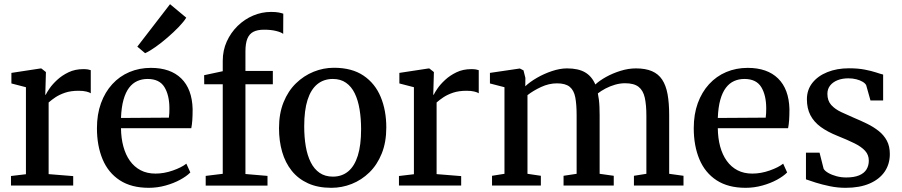

<svg xmlns="http://www.w3.org/2000/svg" viewBox="-20 -887 4312 918"><path d="M32.5 0V-45.5L104 -54V-470L34.5 -488V-538.5L172.5 -559.5H178L199.5 -542.5L199 -521.5L196.5 -433.5L199 -434.5Q203.5 -444.5 217 -464.2Q230.5 -484 253.5 -505.2Q276.5 -526.5 307.8 -541.5Q339 -556.5 378.5 -556.5Q392 -556.5 400.2 -555Q408.5 -553.5 414 -551.5V-441Q408 -445.5 393.2 -449.2Q378.5 -453 356 -453Q318.5 -453 291.2 -443.8Q264 -434.5 245 -421.8Q226 -409 212.5 -397V-54.5L330 -45V0Z M691.5 11Q608 11 552.8 -25Q497.5 -61 470.5 -125.5Q443.5 -190 443.5 -274Q443.5 -340.5 462.8 -393.5Q482 -446.5 516.8 -484.5Q551.5 -522.5 598.8 -542.5Q646 -562.5 701.5 -562.5Q795 -562.5 846.8 -511.8Q898.5 -461 901 -365.5Q901 -335 899.5 -312.8Q898 -290.5 894.5 -274H558.5Q559 -226.5 569.8 -186.8Q580.5 -147 601.2 -118Q622 -89 652.5 -73Q683 -57 723.5 -57Q764.5 -57 806.5 -71.8Q848.5 -86.5 871 -104.5L890 -62.5Q872.5 -44.5 841.2 -27.5Q810 -10.5 771 0.2Q732 11 691.5 11ZM558.5 -323 787.5 -324.5Q789 -334 789.5 -346.2Q790 -358.5 790 -368.5Q790 -431.5 766.2 -470.5Q742.5 -509.5 685.5 -509.5Q659 -509.5 636.5 -499.5Q614 -489.5 597.2 -467.5Q580.5 -445.5 570.5 -410Q560.5 -374.5 558.5 -323ZM673.5 -633 636.5 -664 793 -867 870.5 -802.5Q859 -783.5 835 -758.5Q811 -733.5 781.2 -707.8Q751.5 -682 723 -662Q694.5 -642 674.5 -633Z M963.5 0.5V-46L1045 -56V-484H956.5L956 -527.5L1045 -546.5V-596Q1045 -646 1064.2 -688.5Q1083.5 -731 1116.2 -763Q1149 -795 1190.2 -812.5Q1231.5 -830 1276 -830Q1299.5 -830 1313 -827.2Q1326.5 -824.5 1334.5 -821.5L1334 -725Q1324 -733 1299.8 -739Q1275.5 -745 1242.5 -745Q1211.5 -745 1192 -735.2Q1172.5 -725.5 1163 -702.8Q1153.5 -680 1153.5 -641V-548H1284.5V-484H1153.5V-55L1259 -46V0.5Z M1314 -274Q1314 -344.5 1335.8 -398.2Q1357.5 -452 1395 -488.5Q1432.5 -525 1479.5 -544Q1526.5 -563 1576.5 -563Q1662.5 -563 1718 -525.5Q1773.5 -488 1800.2 -423.5Q1827 -359 1827 -277.5Q1827 -207 1805.2 -153Q1783.5 -99 1746 -62.5Q1708.5 -26 1661.5 -7.5Q1614.5 11 1564.5 11Q1500 11 1452.8 -10.5Q1405.5 -32 1374.8 -70.5Q1344 -109 1329 -161Q1314 -213 1314 -274ZM1571.5 -42.5Q1614.5 -42.5 1644.8 -67.5Q1675 -92.5 1690.8 -142.8Q1706.5 -193 1706.5 -269Q1706.5 -320 1699.2 -364Q1692 -408 1676.2 -440.5Q1660.5 -473 1634.5 -491.2Q1608.5 -509.5 1571.5 -509.5Q1528 -509.5 1497.2 -484.5Q1466.5 -459.5 1450.5 -409.5Q1434.5 -359.5 1434.5 -283Q1434.5 -231 1442 -187.2Q1449.5 -143.5 1465.8 -111Q1482 -78.5 1508.2 -60.5Q1534.5 -42.5 1571.5 -42.5Z M1887.5 0V-45.5L1959 -54V-470L1889.5 -488V-538.5L2027.5 -559.5H2033L2054.5 -542.5L2054 -521.5L2051.5 -433.5L2054 -434.5Q2058.5 -444.5 2072 -464.2Q2085.5 -484 2108.5 -505.2Q2131.5 -526.5 2162.8 -541.5Q2194 -556.5 2233.5 -556.5Q2247 -556.5 2255.2 -555Q2263.5 -553.5 2269 -551.5V-441Q2263 -445.5 2248.2 -449.2Q2233.5 -453 2211 -453Q2173.5 -453 2146.2 -443.8Q2119 -434.5 2100 -421.8Q2081 -409 2067.5 -397V-54.5L2185 -45V0Z M2332.5 0V-46.5L2392 -56V-470L2322.5 -488V-538.5L2465.5 -559.5L2483 -550.5L2492 -514.5L2491.5 -474.5Q2513 -495 2547 -514.8Q2581 -534.5 2619.2 -547.2Q2657.5 -560 2691 -560Q2745 -560 2777.2 -541.2Q2809.5 -522.5 2826.5 -483Q2845.5 -501 2877.2 -518.8Q2909 -536.5 2946.5 -548.2Q2984 -560 3020.5 -560Q3066 -560 3097 -546.8Q3128 -533.5 3146 -506.2Q3164 -479 3171.8 -436.8Q3179.5 -394.5 3179.5 -336.5V-56L3248 -46.5V0H3011V-46.5L3070.5 -56V-333.5Q3070.5 -385.5 3062.8 -420.2Q3055 -455 3033 -472Q3011 -489 2968.5 -489Q2944.5 -489 2920.5 -482Q2896.5 -475 2875.2 -463.8Q2854 -452.5 2838.5 -440.5Q2841.5 -426.5 2843.5 -410Q2845.5 -393.5 2846.2 -375Q2847 -356.5 2847 -336.5V-56L2914.5 -46.5V0H2674.5V-46.5L2737 -56V-335.5Q2737 -388 2730.5 -421.8Q2724 -455.5 2703.8 -472Q2683.5 -488.5 2643 -488.5Q2604.5 -488.5 2566.5 -470.8Q2528.5 -453 2502 -432V-56L2566 -46.5V0Z M3545 11Q3461.5 11 3406.2 -25Q3351 -61 3324 -125.5Q3297 -190 3297 -274Q3297 -340.5 3316.2 -393.5Q3335.5 -446.5 3370.2 -484.5Q3405 -522.5 3452.2 -542.5Q3499.5 -562.5 3555 -562.5Q3648.5 -562.5 3700.2 -511.8Q3752 -461 3754.5 -365.5Q3754.5 -335 3753 -312.8Q3751.5 -290.5 3748 -274H3412Q3412.5 -226.5 3423.2 -186.8Q3434 -147 3454.8 -118Q3475.5 -89 3506 -73Q3536.5 -57 3577 -57Q3618 -57 3660 -71.8Q3702 -86.5 3724.5 -104.5L3743.5 -62.5Q3726 -44.5 3694.8 -27.5Q3663.5 -10.5 3624.5 0.2Q3585.5 11 3545 11ZM3412 -323 3641 -324.5Q3642.5 -334 3643 -346.2Q3643.5 -358.5 3643.5 -368.5Q3643.5 -431.5 3619.8 -470.5Q3596 -509.5 3539 -509.5Q3512.5 -509.5 3490 -499.5Q3467.5 -489.5 3450.8 -467.5Q3434 -445.5 3424 -410Q3414 -374.5 3412 -323Z M4023 11Q3984.5 11 3947.2 3.2Q3910 -4.5 3880 -14Q3850 -23.5 3833.5 -29.5V-157H3898.5L3918 -80Q3923.5 -70 3940.2 -60.2Q3957 -50.5 3979.5 -44.5Q4002 -38.5 4026 -38.5Q4063.5 -38.5 4087.5 -48.5Q4111.5 -58.5 4122.8 -76.8Q4134 -95 4134 -119Q4134 -146.5 4116.2 -166Q4098.5 -185.5 4065 -202Q4031.5 -218.5 3984 -237.5Q3936.5 -256.5 3904 -280.2Q3871.5 -304 3854.8 -336.2Q3838 -368.5 3838 -412.5Q3838 -457.5 3864.2 -490.8Q3890.5 -524 3936 -542.2Q3981.5 -560.5 4039 -560.5Q4082.5 -560.5 4114.5 -554.2Q4146.5 -548 4168.2 -540.8Q4190 -533.5 4202.5 -530.5V-406.5H4142L4121.5 -479.5Q4117 -488.5 4104.5 -496Q4092 -503.5 4074.2 -508Q4056.5 -512.5 4036.5 -512.5Q4007 -512.5 3984.5 -503.5Q3962 -494.5 3949 -478Q3936 -461.5 3936 -438.5Q3936 -405.5 3954.2 -385.2Q3972.5 -365 4001.8 -351.2Q4031 -337.5 4063.5 -323.5Q4096 -310 4126.5 -295Q4157 -280 4181.5 -260.5Q4206 -241 4220.2 -214.5Q4234.5 -188 4234.5 -150.5Q4234.5 -102.5 4209.8 -66.2Q4185 -30 4137.8 -9.5Q4090.5 11 4023 11Z"/></svg>

Font: Merriweather 36pt Medium
Style: Regular
Weight: 500
Version: Version 2.100